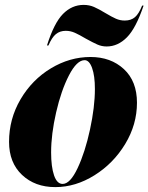

<svg xmlns="http://www.w3.org/2000/svg" viewBox="-20 -753 607 785"><path d="M206 12Q123 12 70 -38Q17 -88 17 -173Q17 -267 64 -347Q111 -427 188 -473.5Q265 -520 350 -520Q433 -520 486.5 -470.5Q540 -421 540 -333Q540 -244 492 -164.5Q444 -85 366.5 -36.5Q289 12 206 12ZM236 -1Q267 -1 297.5 -66Q328 -131 348 -223.5Q368 -316 368 -389Q368 -443 356.5 -475Q345 -507 326 -507Q294 -507 262 -445Q230 -383 209.5 -293.5Q189 -204 189 -130Q189 -71 201 -36Q213 -1 236 -1ZM249 -627Q268 -627 286 -619Q304 -611 331 -595Q360 -579 378 -571Q396 -563 416 -563Q462 -563 499 -600.5Q536 -638 567 -730H561Q548 -697 532 -683Q516 -669 490 -669Q471 -669 454 -676.5Q437 -684 412 -699Q384 -716 364.5 -724.5Q345 -733 322 -733Q274 -733 237.5 -696Q201 -659 172 -567H178Q192 -600 208.5 -613.5Q225 -627 249 -627Z"/></svg>

Font: Nyght Serif Dark Italic
Style: Regular
Weight: 800
Italic angle: -16°
Designer: Maksym Kobuzan
Version: Version 0.400